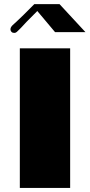

<svg xmlns="http://www.w3.org/2000/svg" viewBox="-20 -930 445 950"><path d="M50.8 -767.1Q42 -767.1 36.9 -772.2Q31.7 -777.3 31.7 -784.7Q31.7 -791 35.4 -797.1Q39.1 -803.2 51.8 -814Q58.1 -820.3 67.9 -828.9Q77.6 -837.4 96.2 -856L149.9 -909.7H274.4L402.8 -771H252.4L164.6 -875.5L110.8 -821.3Q100.1 -810.1 94 -803.2Q87.9 -796.4 84.2 -792.7Q80.6 -789.1 79.1 -787.6Q77.6 -786.1 76.7 -785.2Q68.4 -776.4 62.7 -771.7Q57.1 -767.1 50.8 -767.1ZM78.1 -690.9H327.1V0H78.1Z"/></svg>

Font: Limelight
Style: Regular
Weight: 400
Designer: Nicole Fally with help from Eben Sorkin
Foundry: Nicole Fally with help from Eben Sorkin
Version: Version 1.002